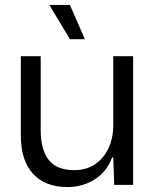

<svg xmlns="http://www.w3.org/2000/svg" viewBox="-20 -754 634 783"><path d="M254.9 8.8Q164.6 8.8 114.7 -45.2Q64.9 -99.1 64.9 -203.1V-524.9H146V-223.1Q146 -143.1 179 -101.6Q211.9 -60.1 283.2 -60.1Q354 -60.1 397.9 -111.3Q441.9 -162.6 441.9 -245.1V-524.9H522.9V0H445.8L441.9 -111.8H437Q417 -55.7 367.7 -23.4Q318.4 8.8 254.9 8.8ZM181.2 -733.9H265.1L326.2 -594.2H265.1Z"/></svg>

Font: Lumene Sans
Style: Regular
Weight: 400
Designer: Deni Anggara
Version: Version 1.003;Glyphs 3.1.2 (3151)